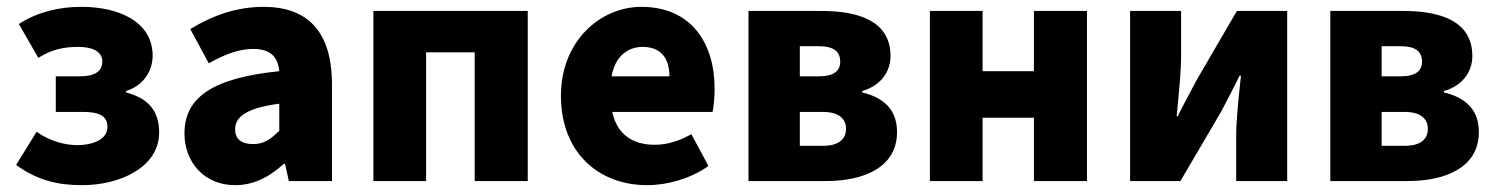

<svg xmlns="http://www.w3.org/2000/svg" viewBox="-20 -529 4374 561"><path d="M220 12C332 12 445 -41 445 -142C445 -209 409 -243 348 -259V-263C403 -280 426 -326 426 -366C426 -466 327 -509 218 -509C152 -509 90 -494 35 -459L92 -360C130 -384 166 -392 208 -392C255 -392 279 -376 279 -349C279 -321 257 -306 214 -306H143V-202H223C272 -202 294 -189 294 -158C294 -124 256 -105 205 -105C171 -105 126 -116 87 -144L27 -47C92 0 153 12 220 12Z M667 12C723 12 768 -13 809 -50H813L824 0H950V-282C950 -438 878 -509 750 -509C672 -509 601 -484 536 -444L590 -344C640 -372 680 -386 720 -386C771 -386 792 -362 796 -321C600 -301 519 -244 519 -139C519 -56 576 12 667 12ZM720 -108C686 -108 667 -122 667 -151C667 -186 697 -213 796 -226V-147C772 -123 751 -108 720 -108Z M1071 0H1225V-376H1367V0H1522V-497H1071Z M1871 12C1930 12 1998 -7 2050 -44L2000 -137C1965 -117 1929 -106 1893 -106C1830 -106 1783 -135 1769 -202H2062C2065 -216 2068 -242 2068 -270C2068 -405 1998 -509 1854 -509C1735 -509 1619 -410 1619 -249C1619 -83 1729 12 1871 12ZM1767 -306C1777 -364 1814 -392 1858 -392C1914 -392 1936 -355 1936 -306Z M2167 0H2393C2506 0 2601 -41 2601 -143C2601 -210 2561 -244 2499 -259V-263C2558 -280 2582 -324 2582 -365C2582 -466 2492 -497 2380 -497H2167ZM2317 -306V-394H2372C2418 -394 2435 -377 2435 -349C2435 -322 2417 -306 2372 -306ZM2317 -103V-202H2384C2432 -202 2452 -181 2452 -153C2452 -125 2434 -103 2385 -103Z M2697 0H2851V-185H3001V0H3156V-497H3001V-321H2851V-497H2697Z M3282 0H3429L3547 -201C3562 -229 3586 -275 3602 -308H3606C3599 -243 3592 -180 3592 -131V0H3741V-497H3594L3477 -296C3462 -267 3437 -222 3421 -189H3418C3424 -253 3431 -316 3431 -366V-497H3282Z M3867 0H4093C4206 0 4301 -41 4301 -143C4301 -210 4261 -244 4199 -259V-263C4258 -280 4282 -324 4282 -365C4282 -466 4192 -497 4080 -497H3867ZM4017 -306V-394H4072C4118 -394 4135 -377 4135 -349C4135 -322 4117 -306 4072 -306ZM4017 -103V-202H4084C4132 -202 4152 -181 4152 -153C4152 -125 4134 -103 4085 -103Z"/></svg>

Font: DAIFUKU Sans
Style: Bold
Weight: 700
Designer: Original font ‘Source Han Sans JP’ : Paul D. Hunt
Foundry: Daifuku
Version: Version 1.000